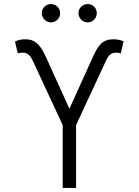

<svg xmlns="http://www.w3.org/2000/svg" viewBox="-20 -932 687 952"><path d="M290.8 0H357.2V-311.8L505.3 -630.3C519.9 -662.3 534.4 -670.8 555 -670.8C563.9 -670.8 573.2 -669.7 578.8 -667.3L592.7 -727.3C574.2 -734.7 560 -737.2 541.5 -737.2C489 -737.2 467.3 -708.5 441.1 -650.9L324.2 -392.8L207 -650.9C176.8 -717.7 148.4 -737.6 104.8 -737.2C86.6 -737.2 72.8 -734.7 54.3 -726.2L68.2 -667.3C73.9 -669.4 83.8 -670.8 92.7 -670.8C113.6 -670.8 127.8 -662.3 142.8 -630.3L290.8 -311.8ZM232.6 -821C258.5 -821 278.1 -842.3 278.1 -866.5C278.1 -892.4 258.5 -911.9 232.6 -911.9C208.5 -911.9 187.1 -892.4 187.1 -866.5C187.1 -842.3 208.5 -821 232.6 -821ZM414.4 -821C440.3 -821 459.9 -842.3 459.9 -866.5C459.9 -892.4 440.3 -911.9 414.4 -911.9C390.3 -911.9 369 -892.4 369 -866.5C369 -842.3 390.3 -821 414.4 -821Z"/></svg>

Font: Karasuma Gothic
Style: Light
Weight: 300
Designer: Rasmus Andersson / Ryoko Nishizuka
Foundry: rsms
Version: Version 1.00